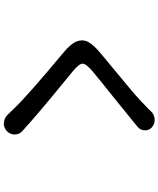

<svg xmlns="http://www.w3.org/2000/svg" viewBox="71 -892 857 1040"><g transform="rotate(90 500.0 -371.5)"><path d="M582 -759.8Q599.6 -778.3 625 -780.3Q627.9 -780.3 630.9 -780.3Q651.4 -780.3 668.9 -765.6Q685.5 -751 685.5 -728.5Q685.5 -703.1 666 -687.5Q651.4 -675.8 638.7 -665Q607.4 -638.7 504.9 -556.6Q402.3 -474.6 366.2 -444.3Q324.2 -408.2 324.2 -389.6Q324.2 -371.1 369.1 -334Q369.1 -334 450.7 -267.1Q532.2 -200.2 588.4 -152.3Q644.5 -104.5 689.5 -63.5Q708 -46.9 708 -22.5Q708 2.9 689.5 20.5Q670.9 37.1 647.5 37.1Q646.5 37.1 645.5 36.1Q620.1 35.2 602.5 17.6Q597.7 12.7 585.9 0.5Q574.2 -11.7 568.4 -17.6Q500 -89.8 264.6 -286.1Q216.8 -325.2 204.1 -357.4Q198.2 -372.1 198.2 -385.7Q198.2 -403.3 207 -420.9Q223.6 -451.2 272.5 -491.2Q287.1 -503.9 357.4 -561.5Q427.7 -619.1 477.5 -661.6Q527.3 -704.1 556.6 -734.4Q570.3 -746.1 582 -759.8Z"/></g></svg>

Font: Gen Jyuu GothicX Medium
Style: Regular
Weight: 500
Designer: Ryoko NISHIZUKA (kana &amp; ideographs); Paul D. Hunt (Latin, Greek &amp; Cyrillic); Wenlong ZHANG (bopomofo); Sandoll C
Version: Version 1.058.20140828